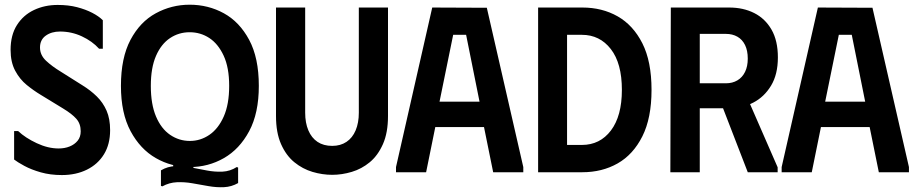

<svg xmlns="http://www.w3.org/2000/svg" viewBox="-20 -732 3893 816"><path d="M448 -179Q448 -119 422 -76.5Q396 -34 349.5 -11Q303 12 243 12Q194 12 153.5 0.5Q113 -11 83.5 -27Q54 -43 40 -54V-175H57Q88 -146 136 -123.5Q184 -101 229 -101Q255 -101 276 -109.5Q297 -118 310 -134Q323 -150 323 -174Q323 -206 304.5 -227Q286 -248 248 -271L153 -329Q123 -347 93.5 -371Q64 -395 44.5 -431.5Q25 -468 25 -520Q25 -583 52 -625.5Q79 -668 124.5 -689.5Q170 -711 225 -711Q271 -711 307.5 -701.5Q344 -692 372 -677.5Q400 -663 417 -646V-525H401Q372 -557 328 -577.5Q284 -598 235 -598Q199 -598 174.5 -580.5Q150 -563 150 -530Q150 -498 175.5 -474Q201 -450 239 -427L331 -369Q365 -348 391.5 -322Q418 -296 433 -261.5Q448 -227 448 -179Z M494 -367Q494 -486 534.5 -562.5Q575 -639 642 -675.5Q709 -712 786 -712Q865 -712 931.5 -675.5Q998 -639 1039 -562.5Q1080 -486 1080 -367Q1080 -251 1039 -174.5Q998 -98 931.5 -60Q865 -22 787 -22Q709 -22 642.5 -60Q576 -98 535 -174.5Q494 -251 494 -367ZM621 -367Q621 -289 643 -237Q665 -185 703 -159Q741 -133 787 -133Q832 -133 870 -159Q908 -185 931 -237Q954 -289 954 -367Q954 -445 930.5 -495.5Q907 -546 869.5 -570.5Q832 -595 786 -595Q740 -595 702.5 -570Q665 -545 643 -494.5Q621 -444 621 -367ZM992 -20V46Q964 62 932 63.5Q900 65 866 59Q832 53 798 47Q764 41 731.5 42.5Q699 44 670 60L664 58V-8Q693 -25 725 -26Q757 -27 791 -20.5Q825 -14 859 -7.5Q893 -1 925.5 -2.5Q958 -4 986 -22ZM716 -37H802V-12H716Z M1629 -239V-700H1505V-253Q1505 -210 1491.5 -178Q1478 -146 1452.5 -129Q1427 -112 1392 -112Q1355 -112 1329.5 -129Q1304 -146 1290.5 -178Q1277 -210 1277 -253V-700H1153V-239Q1153 -168 1174.5 -119.5Q1196 -71 1231 -42.5Q1266 -14 1308 -1.5Q1350 11 1392 11Q1433 11 1475 -1.5Q1517 -14 1551.5 -42.5Q1586 -71 1607.5 -119.5Q1629 -168 1629 -239Z M1663 0V-22L1817 -700L2049 -699L2204 -22V0H2076L2037 -192H1830L1791 0ZM1848 -300H2018L1961 -584H1906Z M2455 -700H2267V0H2455Q2539 0 2605 -37.5Q2671 -75 2710 -152.5Q2749 -230 2749 -350Q2749 -471 2710 -548Q2671 -625 2605 -662.5Q2539 -700 2455 -700ZM2453 -116H2390V-584H2453Q2529 -584 2576 -523.5Q2623 -463 2623 -350Q2623 -239 2576.5 -177.5Q2530 -116 2453 -116Z M2831 -700H2954V0H2829ZM3079 -700Q3139 -700 3185.5 -676.5Q3232 -653 3259 -606Q3286 -559 3286 -488Q3286 -416 3257 -368Q3228 -320 3181.5 -296Q3135 -272 3083 -272H2886V-700ZM2950 -378H3065Q3093 -378 3114 -390.5Q3135 -403 3146.5 -426.5Q3158 -450 3158 -483Q3158 -517 3146.5 -540.5Q3135 -564 3114 -576Q3093 -588 3065 -588H2950ZM3027 -339 3144 -344 3285 -21V0H3158Z M3302 0V-22L3456 -700L3688 -699L3843 -22V0H3715L3676 -192H3469L3430 0ZM3487 -300H3657L3600 -584H3545Z"/></svg>

Font: Phudu Light Medium
Style: Regular
Weight: 500
Version: Version 1.005;gftools[0.9.23]